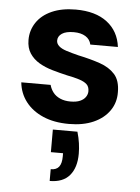

<svg xmlns="http://www.w3.org/2000/svg" viewBox="-55 -556 641 880"><g transform="rotate(5 265.5 -116.5)"><path d="M272 12Q203 12 152.5 -10Q102 -32 72.5 -70.5Q43 -109 38 -159H173Q178 -140 190 -124.5Q202 -109 222.5 -100Q243 -91 270 -91Q297 -91 314 -98.5Q331 -106 339.5 -118.5Q348 -131 348 -145Q348 -166 336 -177Q324 -188 300.5 -195.5Q277 -203 245 -209Q210 -217 175.5 -227Q141 -237 114 -253Q87 -269 70.5 -294Q54 -319 54 -356Q54 -400 78 -436Q102 -472 148 -492.5Q194 -513 258 -513Q349 -513 402.5 -472Q456 -431 465 -359H338Q333 -383 312 -396Q291 -409 258 -409Q222 -409 203.5 -396.5Q185 -384 185 -364Q185 -350 197 -339Q209 -328 232.5 -320.5Q256 -313 288 -305Q345 -293 388.5 -278Q432 -263 457.5 -234.5Q483 -206 483 -153Q484 -105 458 -67.5Q432 -30 384.5 -9Q337 12 272 12ZM207 280V226Q233 226 245 210.5Q257 195 257 163V148H201V44H314Q322 71 325.5 96Q329 121 329 144Q329 208 298.5 244Q268 280 207 280Z"/></g></svg>

Font: DM Sans 17pt
Style: Bold
Weight: 700
Version: Version 4.004;gftools[0.9.30]